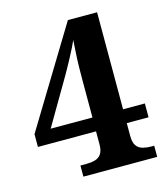

<svg xmlns="http://www.w3.org/2000/svg" viewBox="-107 -799 774 883"><g transform="rotate(-15 279.5 -357.0)"><path d="M180.8 0V-53H208.8Q231.8 -53 250.3 -58Q268.8 -63 279.8 -78.5Q290.8 -94 290.8 -125V-186.1H14.1V-246.9L298.2 -714H437.2V-252H540.9V-186.1H437.2V-125Q437.2 -94 448.2 -78.5Q459.2 -63 478.2 -58Q497.2 -53 519.2 -53H532.2V0ZM92.5 -252H291.4V-427.1Q291.4 -456.1 291.9 -488.9Q292.4 -521.6 294.4 -554.9Q296.4 -588.1 298.4 -619.1Q293.4 -607.3 283.2 -586.7Q273.1 -566.2 260.8 -543.5Q248.6 -520.9 237.9 -501.4Q227.2 -482 221.7 -472.6Z"/></g></svg>

Font: Noto Serif Malayalam
Style: Regular
Weight: 400
Designer: Indian type Foundry, Jelle Bosma, Monotype Design Team
Foundry: Monotype Imaging Inc.
Version: Version 2.103